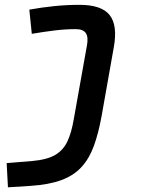

<svg xmlns="http://www.w3.org/2000/svg" viewBox="-20 -548 626 802"><path d="M13.2 234.4 7.8 133.3 115.2 124.5Q176.3 119.1 210.2 99.4Q244.1 79.6 261.5 42.7Q278.8 5.9 288.1 -49.8L343.3 -358.9Q349.6 -393.6 338.4 -409.9Q327.1 -426.3 296.4 -426.3Q253.4 -426.3 207.3 -420.7Q161.1 -415 112.8 -406.7L102.5 -507.8Q154.3 -517.1 206.8 -522.5Q259.3 -527.8 312 -527.8Q403.8 -527.8 437.7 -485.4Q471.7 -442.9 455.6 -352.1L404.8 -65.4Q391.6 7.8 372.3 61Q353 114.3 320.3 149.9Q287.6 185.5 235.6 204.6Q183.6 223.6 106 228.5Z"/></svg>

Font: Cascadia Mono Medium
Style: Italic
Weight: 500
Italic angle: -10°
Monospace: yes
Designer: Aaron Bell
Foundry: Saja Typeworks
Version: Version 2407.024